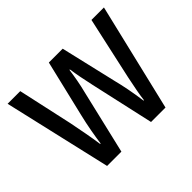

<svg xmlns="http://www.w3.org/2000/svg" viewBox="-122 -720 902 902"><g transform="rotate(-45 329.5 -268.5)"><path d="M355 -318 426 0H522L650 -537H567L498 -224C487 -172 478 -124 475 -96H472C464 -158 452 -216 442 -255L376 -537H284L217 -256C203 -199 193 -139 187 -96H184C177 -147 165 -208 154 -264L94 -537H10L134 0H229L304 -318C315 -360 323 -407 328 -444H331C336 -409 345 -362 355 -318Z"/></g></svg>

Font: Noto Sans Myanmar UI Condensed
Style: Regular
Weight: 400
Width: 3
Designer: Monotype Design Team
Foundry: Monotype Imaging Inc.
Version: Version 2.103